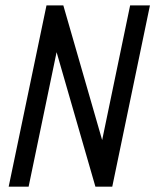

<svg xmlns="http://www.w3.org/2000/svg" viewBox="-20 -704 585 724"><path d="M87.9 0H12.7L155.3 -683.6H218.8L365.2 -175.8L470.7 -683.6H545.4L403.3 0H339.8L193.4 -507.3Z"/></svg>

Font: Anka/Coder Condensed
Style: Italic
Weight: 400
Width: 4
Italic angle: -12°
Monospace: yes
Version: Version 001.100